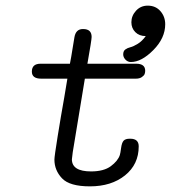

<svg xmlns="http://www.w3.org/2000/svg" viewBox="-20 -657 606 681"><path d="M93 -403Q93 -431 124 -431H228Q229 -432 244 -525Q249 -554 274 -554H275Q305 -554 305 -526Q305 -515 290 -431H463Q495 -431 495 -406Q495 -400 493 -394.5Q491 -389 483 -383.5Q475 -378 462 -378H281L238 -117Q235 -93 235 -92Q235 -49 303 -49Q348 -49 373 -67.5Q398 -86 405 -107Q407 -113 409.5 -132Q412 -151 418.5 -158Q425 -165 440 -165H442Q472 -165 472 -138Q472 -74 423.5 -35Q375 4 299 4Q227 4 200 -24.5Q173 -53 173 -91Q173 -102 184.5 -173.5Q196 -245 208 -312L219 -378H126Q93 -378 93 -403ZM417 -464Q417 -476 424.5 -481.5Q432 -487 442.5 -489.5Q453 -492 468.5 -501.5Q484 -511 497 -529Q474 -529 460 -543Q446 -557 446 -578Q446 -601 462.5 -619Q479 -637 504 -637Q532 -637 549 -617.5Q566 -598 566 -571Q566 -522 524 -479.5Q482 -437 444 -437Q433 -437 425 -445.5Q417 -454 417 -464Z"/></svg>

Font: CMU Typewriter Text
Style: LightOblique
Weight: 200
Italic angle: -9.46001°
Version: Version 0.7.0